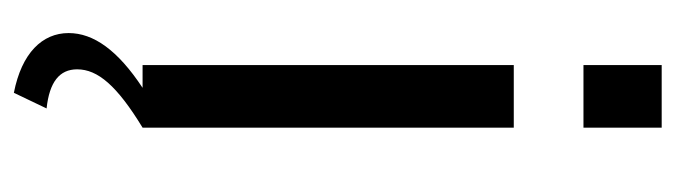

<svg xmlns="http://www.w3.org/2000/svg" viewBox="-360 -410 951 270"><g transform="rotate(90 115.0 -274.5)"><path d="M132 135C95 131 77 117 77 92C77 63 100 36 159 0V-522H71V0H103C50 35 26 69 26 104C26 141 54 170 110 181ZM159 -620V-730H71V-620Z"/></g></svg>

Font: Raleway Med
Style: Regular
Weight: 500
Designer: Matt McInerney, Pablo Impallari, Rodrigo Fuenzalida
Foundry: Matt McInerney, Pablo Impallari, Rodrigo Fuenzalida
Version: Version 3.00 July 28, 2015